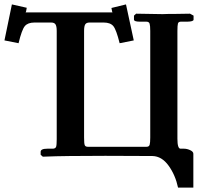

<svg xmlns="http://www.w3.org/2000/svg" viewBox="-27 -709 910 870"><path d="M230 -568.8Q230 -589.8 224.6 -598.4Q219.2 -606.9 205.1 -606.9H128.9Q99.1 -606.9 85.4 -590.6Q71.8 -574.2 57.1 -513.2L-6.8 -525.9L26.9 -689L94.2 -673.8Q91.3 -653.8 88.9 -652.8H482.9Q481 -653.8 478 -672.9L543.9 -689L579.1 -525.9L515.1 -513.2Q500 -574.2 486.6 -590.6Q473.1 -606.9 442.9 -606.9H378.9Q364.7 -606.9 359.4 -598.9Q354 -590.8 354 -568.8V-85.9Q354 -59.1 356.9 -51.5Q359.9 -43.9 371.1 -43.9H637.2Q648.4 -43.9 651.1 -53Q653.8 -62 653.8 -85.9V-568.8Q653.8 -592.8 650.9 -601.8Q647.9 -610.8 636.2 -610.8H606.9Q580.1 -610.8 580.1 -620.1V-638.2L589.8 -647L710 -645Q729 -646 771.5 -646Q814 -646 834 -647L850.1 -638.2V-620.1Q850.1 -611.3 821.8 -610.8H793Q781.7 -610.8 779.3 -602.5Q776.9 -594.2 776.9 -568.8V-80.1Q776.9 -35.2 791 -35.2H807.1Q820.3 -35.2 834.7 -28.6Q849.1 -22 849.1 -12.2V141.1H779.8Q767.6 84 736.8 41.5Q706.1 -1 664.1 -2Q652.8 -2 575.9 -2.4Q499 -2.9 450.2 -2.9Q336.4 -2.9 288.1 -2Q271 -2 227.5 -1Q184.1 0 167 1L157.2 -7.8V-21Q157.2 -35.2 187 -35.2H212.9Q224.1 -36.1 227.1 -43.5Q230 -50.8 230 -78.1Z"/></svg>

Font: Linux Libertine
Style: Bold
Weight: 700
Designer: Philipp H. Poll
Foundry: Philipp H. Poll
Version: Version 5.0.3